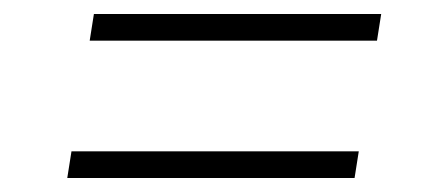

<svg xmlns="http://www.w3.org/2000/svg" viewBox="-20 -477 640 274"><path d="M108 -419 114 -457H524L518 -419ZM486 -223H76L82 -261H492Z"/></svg>

Font: Iosevka Extralight Extended
Style: Italic
Weight: 200
Width: 7
Italic angle: -9°
Monospace: yes
Designer: Belleve Invis
Foundry: Belleve Invis
Version: Version 32.5.0; ttfautohint (v1.8.4)